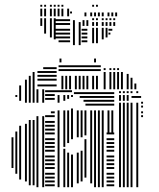

<svg xmlns="http://www.w3.org/2000/svg" viewBox="-20 -780 662 800"><path d="M36 -80H28V-208H36ZM52 -56H44V-232H52ZM52 -376H44V-384H52ZM68 -32H60V-256H68ZM68 -360H60V-408H68ZM92 -24H84V-264H92ZM92 -352H84V-408H92ZM108 -8H100V-280H108ZM108 -352H100V-408H108ZM124 -8H116V-280H124ZM124 -352H116V-408H124ZM140 0H132V-296H140ZM140 -352H132V-408H140ZM164 0H156V-296H164ZM164 -352H156V-408H164ZM208 -4H168V-12H208ZM208 -20H168V-28H208ZM208 -36H168V-44H208ZM208 -52H168V-60H208ZM208 -76H168V-84H208ZM208 -92H168V-100H208ZM208 -108H168V-116H208ZM208 -124H168V-132H208ZM208 -148H168V-156H208ZM208 -164H168V-172H208ZM208 -180H168V-188H208ZM208 -196H168V-204H208ZM208 -220H168V-228H208ZM208 -236H168V-244H208ZM208 -252H168V-260H208ZM208 -268H168V-276H208ZM208 -292H168V-300H208ZM208 -308H192V-316H208ZM208 -364H168V-372H208ZM208 -380H168V-388H208ZM208 -396H168V-404H208ZM228 0H220V-320H228ZM228 -352H220V-384H228ZM252 0H244V-160H252ZM252 -168H244V-320H252ZM252 -360H244V-384H252ZM268 0H260V-144H268ZM268 -184H260V-320H268ZM268 -368H260V-384H268ZM284 0H276V-136H284ZM284 -200H276V-328H284ZM284 -376H276V-384H284ZM280 -396H208V-404H280ZM308 -16H300V-144H308ZM308 -208H300V-224H308ZM324 -24H316V-152H324ZM324 -208H316V-224H324ZM340 -40H332V-200H340ZM340 -216H332V-224H340ZM364 -16H356V-224H364ZM380 0H372V-224H380ZM396 0H388V-224H396ZM412 0H404V-224H412ZM456 -4H424V-12H456ZM456 -20H424V-28H456ZM456 -36H424V-44H456ZM456 -52H424V-60H456ZM456 -76H424V-84H456ZM456 -92H424V-100H456ZM456 -108H424V-116H456ZM456 -124H424V-132H456ZM456 -148H424V-156H456ZM456 -164H424V-172H456ZM456 -180H424V-188H456ZM456 -196H424V-204H456ZM456 -220H424V-228H456ZM308 -224H300V-320H308ZM324 -224H316V-320H324ZM340 -224H332V-320H340ZM364 -224H356V-320H364ZM380 -224H372V-320H380ZM396 -224H388V-320H396ZM412 -224H404V-320H412ZM436 -224H428V-320H436ZM452 -224H444V-320H452ZM456 -340H336V-348H456ZM456 -356H328V-364H456ZM456 -372H312V-380H456ZM456 -388H288V-396H456ZM484 0H476V-352H484ZM500 0H492V-352H500ZM516 0H508V-352H516ZM532 0H524V-352H532ZM556 0H548V-352H556ZM576 -292H568V-300H576ZM576 -308H568V-316H576ZM576 -332H568V-340H576ZM576 -348H568V-356H576ZM484 -360H476V-384H484ZM500 -360H492V-384H500ZM516 -360H508V-384H516ZM568 -372H528V-380H568ZM484 -392H476V-400H484ZM500 -392H492V-400H500ZM516 -392H508V-400H516ZM532 -392H524V-400H532ZM556 -392H548V-400H556ZM68 -408H60V-424H68ZM92 -408H84V-448H92ZM108 -408H100V-464H108ZM124 -408H116V-480H124ZM216 -420H136V-428H216ZM216 -444H136V-452H216ZM216 -460H136V-468H216ZM216 -476H136V-484H216ZM216 -492H160V-500H216ZM244 -408H236V-464H244ZM260 -408H252V-464H260ZM276 -408H268V-464H276ZM300 -408H292V-464H300ZM316 -408H308V-464H316ZM332 -408H324V-464H332ZM348 -408H340V-464H348ZM372 -408H364V-464H372ZM388 -408H380V-464H388ZM400 -484H224V-492H400ZM400 -500H224V-508H400ZM420 -408H412V-480H420ZM444 -408H436V-480H444ZM460 -408H452V-480H460ZM476 -408H468V-480H476ZM492 -408H484V-480H492ZM516 -408H508V-472H516ZM532 -408H524V-456H532ZM548 -408H540V-432H548ZM420 -488H412V-496H420ZM444 -488H436V-496H444ZM460 -488H452V-496H460ZM476 -488H468V-496H476ZM236 -520H228V-536H236ZM380 -520H372V-536H380ZM156 -672H148V-704H156ZM172 -640H164V-704H172ZM196 -624H188V-704H196ZM212 -616H204V-704H212ZM272 -604H224V-612H272ZM272 -620H208V-628H272ZM272 -636H208V-644H272ZM272 -652H208V-660H272ZM272 -676H208V-684H272ZM272 -692H208V-700H272ZM292 -592H284V-672H292ZM316 -592H308V-672H316ZM344 -604H320V-612H344ZM344 -620H320V-628H344ZM344 -636H320V-644H344ZM344 -652H320V-660H344ZM292 -672H284V-696H292ZM316 -672H308V-688H316ZM332 -672H324V-696H332ZM348 -672H340V-696H348ZM372 -600H364V-664H372ZM388 -600H380V-664H388ZM412 -616H404V-664H412ZM428 -624H420V-664H428ZM440 -636H432V-644H440ZM448 -652H432V-660H448ZM372 -672H364V-688H372ZM388 -672H380V-688H388ZM412 -672H404V-688H412ZM428 -672H420V-688H428ZM444 -672H436V-688H444ZM460 -672H452V-688H460ZM372 -696H364V-704H372ZM388 -696H380V-704H388ZM412 -696H404V-704H412ZM428 -696H420V-704H428ZM444 -696H436V-704H444ZM460 -696H452V-704H460ZM156 -712H148V-744H156ZM172 -712H164V-744H172ZM196 -712H188V-744H196ZM212 -712H204V-744H212ZM228 -712H220V-744H228ZM244 -712H236V-744H244ZM268 -712H260V-744H268ZM280 -724H272V-732H280ZM340 -712H332V-728H340ZM364 -712H356V-728H364ZM380 -712H372V-728H380ZM396 -712H388V-728H396ZM412 -712H404V-728H412ZM436 -712H428V-728H436ZM452 -712H444V-728H452ZM468 -712H460V-728H468ZM156 -752H148V-760H156ZM172 -752H164V-760H172ZM196 -752H188V-760H196ZM212 -752H204V-760H212ZM228 -752H220V-760H228ZM244 -752H236V-760H244ZM372 -752H364V-760H372ZM388 -752H380V-760H388Z"/></svg>

Font: Rubik Lines
Style: Regular
Weight: 400
Designer: Hubert and Fischer, NaN
Foundry: Hubert and Fischer, NaN
Version: Version 2.201